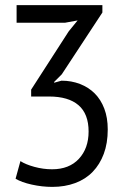

<svg xmlns="http://www.w3.org/2000/svg" viewBox="-20 -720 491 752"><path d="M184 -57Q251 -57 289 -98Q327 -139 327 -205Q327 -274 287.5 -308Q248 -342 172 -342H102V-369L249 -597L284 -640L235 -631H45V-700H381V-671L222 -429L192 -399V-396L221 -404Q260 -404 293.5 -391Q327 -378 351 -354Q375 -330 388.5 -294.5Q402 -259 402 -213Q402 -159 386.5 -117.5Q371 -76 343 -47Q315 -18 274.5 -3Q234 12 185 12Q145 12 104.5 3Q64 -6 41 -20L60 -89Q80 -76 114.5 -66.5Q149 -57 184 -57Z"/></svg>

Font: PT Sans Narrow
Style: Regular
Weight: 400
Width: 3
Designer: A.Korolkova, O.Umpeleva, V.Yefimov
Foundry: ParaType Ltd
Version: Version 2.003W OFL